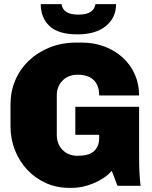

<svg xmlns="http://www.w3.org/2000/svg" viewBox="-20 -903 739 933"><path d="M317 10Q255 10 203 -13.5Q151 -37 112.5 -78Q74 -119 52.5 -173.5Q31 -228 31 -290V-396Q31 -458 54 -512.5Q77 -567 120 -608Q163 -649 221.5 -672.5Q280 -696 350 -696H378Q437 -696 487.5 -677Q538 -658 576 -623.5Q614 -589 635 -542Q656 -495 656 -439H462Q462 -472 450 -494.5Q438 -517 414.5 -528.5Q391 -540 357 -540Q334 -540 315.5 -532.5Q297 -525 283.5 -511Q270 -497 263 -479Q256 -461 256 -440V-246Q256 -225 263 -207Q270 -189 283.5 -175Q297 -161 315.5 -153.5Q334 -146 357 -146Q383 -146 402.5 -151Q422 -156 435 -167Q448 -178 455 -194.5Q462 -211 462 -235V-248H346V-384H656V-144Q656 -98 657.5 -68Q659 -38 663 0H551L523 -73Q492 -37 437.5 -13.5Q383 10 327 10ZM357 -736Q263 -736 220.5 -776.5Q178 -817 178 -883H279Q282 -859 301.5 -845.5Q321 -832 361 -832Q401 -832 420.5 -845.5Q440 -859 444 -883H544Q544 -817 494.5 -776.5Q445 -736 357 -736Z"/></svg>

Font: Chivo Medium Black
Style: Regular
Weight: 900
Version: Version 2.002